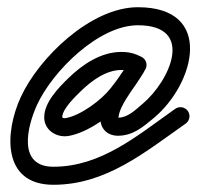

<svg xmlns="http://www.w3.org/2000/svg" viewBox="-20 -399 547 532"><path d="M383.2 -207.5C389.6 -219.7 384.8 -234.8 372.5 -241.2C353.8 -250.9 337.9 -255.1 316.4 -255.1C259.6 -255.1 208.5 -220.5 169.3 -182.3C142.1 -155.8 102.5 -115.3 102.5 -74.2C102.5 -42 129.5 -21.4 160 -21.4C163 -21.4 166.1 -21.6 169.1 -22.1C224.1 -31.3 292.8 -81.2 326.1 -123.8C346.9 -150.4 365.9 -176.7 382.2 -206.2C390 -220.5 382.5 -233.5 371.2 -239.4C360 -245.2 345 -243.9 337.8 -229.3C335.8 -225.1 333.7 -221.3 331.1 -217.5C331.1 -217.5 330.9 -217.2 330.8 -217C330.6 -216.7 330.5 -216.5 330.5 -216.5C328.2 -212.8 325.8 -209.2 323.4 -205.6C323.4 -205.6 323.4 -205.5 323.3 -205.5C323.3 -205.4 323.3 -205.4 323.3 -205.4C312 -188.1 299.6 -171.4 288.7 -153.9C288.7 -153.9 288.7 -153.9 288.8 -154C288.8 -154.1 288.9 -154.1 288.9 -154.1C273.8 -130.7 258.1 -98.6 258.1 -70.5C258.1 -41.6 278.1 -22.9 306.8 -22.9C348.5 -22.9 376.3 -47.2 406.3 -72.2C519.7 -166.7 575 -379 362 -379C232.2 -379 88.1 -240.2 37.3 -129.4C-6.5 -33.9 -16 113 128 113C273.9 113 381.6 22.7 494.4 -56.5C505.7 -64.5 508.4 -80.1 500.5 -91.4C492.5 -102.7 476.9 -105.4 465.6 -97.5C362.5 -24.9 261.2 63 128 63C27.4 63 55.4 -48.9 82.7 -108.6C125.1 -200.9 252.7 -329 362 -329C521.9 -329 450.4 -174 374.3 -110.6C354.5 -94.1 334.3 -72.9 306.8 -72.9C301.4 -72.9 308.1 -68 308.1 -70.5C308.1 -88.2 321.5 -112.3 330.9 -127.1C330.9 -127.1 331 -127.2 331 -127.2C331.1 -127.3 331.1 -127.3 331.1 -127.3C341.9 -144.6 354 -161 365.1 -178C365.1 -178 365.1 -178 365.1 -177.9C365 -177.9 365 -177.8 365 -177.8C367.8 -182.1 370.7 -186.3 373.3 -190.7C373.3 -190.7 373.2 -190.5 373 -190.2C372.9 -190 372.7 -189.7 372.7 -189.7C376.5 -195.4 379.8 -201.2 382.8 -207.3C389.9 -221.9 382.7 -234.8 371.8 -240.5C360.9 -246.1 346.2 -244.6 338.4 -230.4C323.5 -203.2 305.9 -179.1 286.7 -154.6C261.1 -121.9 203.2 -78.5 160.9 -71.5C160.6 -71.4 160.2 -71.4 160 -71.4C156.8 -71.4 152.5 -72.1 152.5 -74.2C152.5 -97.3 189.5 -132.2 204.1 -146.5C233.4 -175 273.5 -205.1 316.4 -205.1C330 -205.1 338.1 -202.7 349.5 -196.8C361.7 -190.4 376.8 -195.2 383.2 -207.5Z"/></svg>

Font: FRB American Cursive Guidelines Arrows Semibold
Style: Italic
Weight: 600
Italic angle: -25°
Version: Version 2.0;Modular Font Editor K font №1